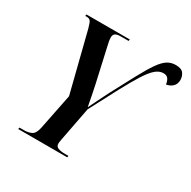

<svg xmlns="http://www.w3.org/2000/svg" viewBox="-160 -874 1022 1028"><g transform="rotate(30 351.0 -359.5)"><path d="M81 0 83 -10H110Q139 -10 158 -20Q177 -30 185 -69L229 -288L137 -654Q129 -684 122 -694Q115 -704 99 -704H89L91 -714H359L357 -704H309Q285 -704 275 -696.5Q265 -689 265 -674Q265 -652 274 -618L320 -413Q326 -384 333 -350Q340 -316 345 -287Q355 -309 371 -340Q387 -371 407 -412Q453 -499 485 -558.5Q517 -618 541.5 -653.5Q566 -689 589 -704Q612 -719 641 -719Q677 -719 689.5 -701Q702 -683 702 -662Q702 -636 686.5 -621Q671 -606 647 -602Q645 -621 636 -634.5Q627 -648 606 -648Q581 -648 558 -628.5Q535 -609 507.5 -566Q480 -523 442 -452Q404 -381 350 -277L310 -69Q306 -47 306 -41Q306 -22 322.5 -16Q339 -10 365 -10H386L384 0Z"/></g></svg>

Font: Noto Serif Display Condensed SemiBold
Style: Italic
Weight: 600
Width: 3
Italic angle: -12°
Designer: Monotype Design Team
Foundry: Monotype Imaging Inc.
Version: Version 2.009